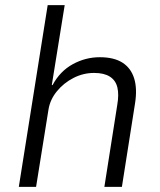

<svg xmlns="http://www.w3.org/2000/svg" viewBox="-20 -725 621 745"><path d="M53 0 165 -705H231L181 -395H184Q213 -449 262.5 -476Q312 -503 367 -503Q422 -503 455 -482Q488 -461 500.5 -421Q513 -381 504 -324L453 0H385L435 -318Q442 -358 435.5 -385.5Q429 -413 406.5 -427.5Q384 -442 345 -442Q303 -442 265 -422.5Q227 -403 200.5 -370.5Q174 -338 168 -299L120 0Z"/></svg>

Font: Nunito Sans 7pt SemiCondensed Light
Style: Italic
Weight: 300
Width: 4
Italic angle: -9°
Designer: Vernon Adams
Foundry: Vernon Adams
Version: Version 3.101;gftools[0.9.27]